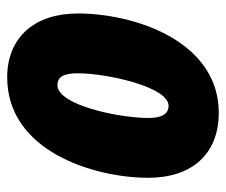

<svg xmlns="http://www.w3.org/2000/svg" viewBox="-66 -536 613 520"><g transform="rotate(-90 240.0 -276.5)"><path d="M194 10C387 10 463 -216 463 -372C463 -488 399 -563 290 -563C89 -563 18 -326 18 -181C18 -62 83 10 194 10ZM213 -126C190 -126 180 -146 180 -180C180 -261 215 -427 269 -427C292 -427 301 -409 301 -372C301 -292 264 -126 213 -126Z"/></g></svg>

Font: Noto Sans UI Condensed Black
Style: Italic
Weight: 900
Width: 3
Italic angle: -192°
Designer: Monotype Design Team
Foundry: Monotype Imaging Inc.
Version: Version 1.901